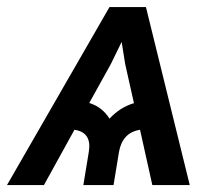

<svg xmlns="http://www.w3.org/2000/svg" viewBox="-51 -536 623 556"><path d="M390.1 0 354.5 -160.2Q303.2 -151.9 293.5 -95.7L277.8 0H190.4L206.1 -95.7Q215.8 -152.8 164.6 -160.2L76.2 0H-30.8L266.1 -515.6H371.6L498.5 0ZM207.5 -237.8Q245.1 -226.1 266.1 -192.4Q296.4 -225.1 336.9 -237.3L311.5 -350.6L301.3 -414.6L270 -350.6Z"/></svg>

Font: Inter Display Medium
Style: Italic
Weight: 500
Italic angle: -9.39999°
Designer: Rasmus Andersson
Foundry: rsms
Version: Version 4.000;git-a52131595